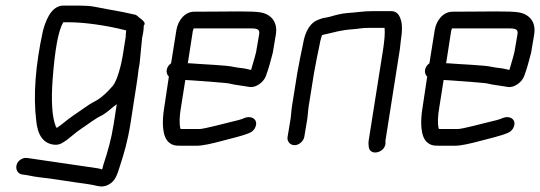

<svg xmlns="http://www.w3.org/2000/svg" viewBox="-20 -524 1938 689"><path d="M432 -415H433C432 -408 431 -400 431 -391L420 -322C415 -291 401 -236 385 -216C360 -187 336 -167 314 -157C303 -152 261 -121 241 -108C222 -95 202 -77 184 -65C182 -67 180 -69 180 -71C167 -103 163 -160 169 -241C177 -346 189 -414 207 -444H231C281 -444 363 -433 432 -415ZM490 -388 494 -408C495 -417 496 -425 496 -433C504 -439 497 -449 477 -463C474 -466 471 -469 466 -471C396 -487 393 -485 318 -500C305 -503 279 -504 241 -504H208C175 -504 150 -474 134 -413C107 -289 99 -181 110 -91C115 -38 136 -10 172 -5C185 -3 197 -6 208 -14C223 -22 254 -51 270 -61C292 -75 323 -100 344 -109C352 -113 366 -123 387 -141L399 -150L388 -79C379 -22 367 18 352 64C349 72 349 79 346 84C343 83 338 81 331 80C252 68 179 58 92 45L78 43C70 42 63 43 55 48C30 63 35 98 59 102L73 104C94 108 115 112 137 114C165 117 220 126 248 130L284 135C296 137 306 138 314 140C337 145 351 150 374 136C395 123 401 101 410 73C425 27 438 -17 448 -79L470 -221C473 -242 476 -260 477 -273L481 -296Z M910 -401 899 -337C898 -332 892 -310 881 -273C876 -274 872 -275 868 -276C853 -280 836 -280 818 -284C795 -290 708 -293 659 -297H654L672 -413C673 -417 674 -420 675 -422H882C904 -422 913 -418 910 -401ZM613 -416 594 -297C577 -285 572 -263 586 -249L569 -136C561 -87 562 -35 585 -14C599 -2 609 -1 631 -1H686C706 -1 739 -8 783 -20C811 -28 847 -35 875 -47C883 -50 889 -55 894 -63C911 -93 884 -112 856 -100C845 -95 829 -91 807 -86C794 -83 712 -61 696 -61H629C628 -62 627 -63 627 -64C623 -82 624 -106 629 -136L645 -237L677 -235C713 -232 793 -227 804 -224C812 -222 821 -220 830 -219L850 -216C855 -215 863 -214 875 -212C900 -208 927 -231 934 -251C945 -280 951 -305 959 -335L970 -401C977 -445 953 -474 912 -480C899 -482 873 -483 834 -483C797 -483 744 -482 677 -482C644 -482 619 -452 613 -416Z M1037 -3C1053 -3 1069 -17 1072 -33L1083 -99L1087 -138L1107 -263C1113 -297 1120 -331 1127 -364C1128 -368 1128 -373 1130 -379L1135 -397C1137 -399 1143 -400 1152 -402C1179 -408 1203 -416 1245 -419C1274 -421 1274 -424 1305 -424H1360C1362 -407 1360 -382 1355 -348L1304 -26C1302 -15 1302 -7 1303 -1C1303 41 1370 24 1363 -18L1415 -348L1418 -375C1424 -413 1424 -440 1417 -457C1411 -475 1400 -484 1384 -484H1317C1282 -484 1267 -480 1225 -477C1208 -476 1188 -471 1164 -464C1150 -460 1141 -461 1127 -455C1095 -445 1075 -415 1067 -364C1060 -331 1053 -297 1047 -263L1027 -138L1023 -99L1012 -33C1009 -17 1021 -3 1037 -3Z M1837 -401 1826 -337C1825 -332 1819 -310 1808 -273C1803 -274 1799 -275 1795 -276C1780 -280 1763 -280 1745 -284C1722 -290 1635 -293 1586 -297H1581L1599 -413C1600 -417 1601 -420 1602 -422H1809C1831 -422 1840 -418 1837 -401ZM1540 -416 1521 -297C1504 -285 1499 -263 1513 -249L1496 -136C1488 -87 1489 -35 1512 -14C1526 -2 1536 -1 1558 -1H1613C1633 -1 1666 -8 1710 -20C1738 -28 1774 -35 1802 -47C1810 -50 1816 -55 1821 -63C1838 -93 1811 -112 1783 -100C1772 -95 1756 -91 1734 -86C1721 -83 1639 -61 1623 -61H1556C1555 -62 1554 -63 1554 -64C1550 -82 1551 -106 1556 -136L1572 -237L1604 -235C1640 -232 1720 -227 1731 -224C1739 -222 1748 -220 1757 -219L1777 -216C1782 -215 1790 -214 1802 -212C1827 -208 1854 -231 1861 -251C1872 -280 1878 -305 1886 -335L1897 -401C1904 -445 1880 -474 1839 -480C1826 -482 1800 -483 1761 -483C1724 -483 1671 -482 1604 -482C1571 -482 1546 -452 1540 -416Z"/></svg>

Font: Squarish
Style: It
Weight: 400
Foundry: Cannot Into Space Fonts
Version: Version 0.272